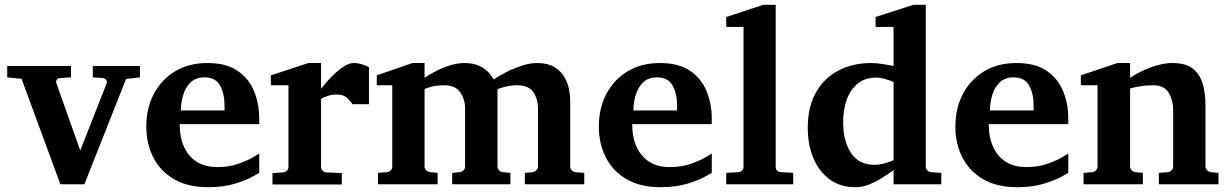

<svg xmlns="http://www.w3.org/2000/svg" viewBox="-20 -760 5082 792"><path d="M557.1 -440.9 500 -434.1 328.1 0H229L68.8 -435.1L9.8 -440.9V-487.8H272.9V-440.9L227.1 -438Q217.8 -437.5 213.9 -430.9Q210 -424.3 212.9 -416L311 -139.2L419.9 -416Q422.9 -423.3 418 -430.4Q413.1 -437.5 404.8 -438L362.8 -440.9V-487.8H557.1Z M838.4 12.2Q753.4 12.2 696.8 -21.5Q640.1 -55.2 611.8 -111.8Q583.5 -168.5 583.5 -237.8Q583.5 -313.5 614.7 -372.8Q646 -432.1 702.6 -466.1Q759.3 -500 835.4 -500Q914.1 -500 960.9 -467.3Q1007.8 -434.6 1028.6 -382.3Q1049.3 -330.1 1049.3 -272Q1049.3 -266.1 1049.3 -260Q1049.3 -253.9 1049.3 -248H721.2Q721.2 -166.5 761.5 -118.7Q801.8 -70.8 875.5 -70.8Q925.8 -70.8 965.1 -85Q1004.4 -99.1 1026.9 -113Q1049.3 -127 1049.3 -127V-46.9Q1049.3 -46.9 1022.9 -32Q996.6 -17.1 949.2 -2.4Q901.9 12.2 838.4 12.2ZM726.1 -304.2H906.2V-326.2Q906.2 -374 887.5 -407.5Q868.7 -440.9 824.2 -440.9Q787.6 -440.9 766.1 -419.9Q744.6 -398.9 735.4 -367.4Q726.1 -335.9 726.1 -304.2Z M1502 -330.1H1434.1Q1427.7 -339.8 1412.8 -355Q1397.9 -370.1 1369.1 -370.1Q1348.1 -370.1 1330.6 -364Q1313 -357.9 1304.2 -352.1V-71.8Q1304.2 -63 1310.3 -56.2Q1316.4 -49.3 1326.2 -48.8L1390.1 -45.9V1H1104V-45.9L1147.9 -48.8Q1157.2 -49.8 1163.6 -56.4Q1169.9 -63 1169.9 -71.8V-408.2H1097.2V-449.2L1252 -500H1304.2V-394Q1313.5 -405.8 1329.1 -423.6Q1344.7 -441.4 1363.8 -459Q1382.8 -476.6 1402.3 -488.3Q1421.9 -500 1439 -500Q1456.1 -500 1474.6 -494.4Q1493.2 -488.8 1502 -481.9Z M2390.1 0H2145V-46.9L2176.3 -49.8Q2185.1 -50.8 2192.1 -57.4Q2199.2 -64 2199.2 -73.2V-314Q2199.2 -350.6 2180.4 -379.4Q2161.6 -408.2 2112.3 -408.2Q2088.9 -408.2 2066.7 -402.8Q2044.4 -397.5 2032.2 -392.1V-73.2Q2032.2 -64 2038.6 -57.4Q2044.9 -50.8 2054.2 -49.8L2085.4 -46.9V0H1845.2V-46.9L1876 -49.8Q1885.3 -50.8 1891.8 -57.4Q1898.4 -64 1898.4 -73.2V-314Q1898.4 -350.6 1878.4 -379.4Q1858.4 -408.2 1812 -408.2Q1782.2 -408.2 1761 -402.8Q1739.7 -397.5 1731.4 -392.1V-73.2Q1731.4 -64 1738.3 -57.4Q1745.1 -50.8 1754.4 -49.8L1785.2 -46.9V0H1539.1V-46.9L1576.2 -49.8Q1585.4 -50.8 1591.8 -57.4Q1598.1 -64 1598.1 -73.2V-408.2H1534.2V-449.2L1681.2 -500H1731.4V-439Q1750 -452.1 1777.6 -466.3Q1805.2 -480.5 1835.9 -490.2Q1866.7 -500 1895 -500Q1933.1 -500 1957.8 -488Q1982.4 -476.1 1996.3 -460.2Q2010.3 -444.3 2016.1 -432.1Q2037.6 -446.8 2068.4 -462.4Q2099.1 -478 2132.6 -489Q2166 -500 2194.3 -500Q2239.7 -500 2267.1 -483.2Q2294.4 -466.3 2308.6 -441.2Q2322.8 -416 2327.4 -390.4Q2332 -364.7 2332 -347.2V-73.2Q2332 -64 2338.6 -57.4Q2345.2 -50.8 2354 -49.8L2390.1 -46.9Z M2705.1 12.2Q2620.1 12.2 2563.5 -21.5Q2506.8 -55.2 2478.5 -111.8Q2450.2 -168.5 2450.2 -237.8Q2450.2 -313.5 2481.4 -372.8Q2512.7 -432.1 2569.3 -466.1Q2626 -500 2702.1 -500Q2780.8 -500 2827.6 -467.3Q2874.5 -434.6 2895.3 -382.3Q2916 -330.1 2916 -272Q2916 -266.1 2916 -260Q2916 -253.9 2916 -248H2587.9Q2587.9 -166.5 2628.2 -118.7Q2668.5 -70.8 2742.2 -70.8Q2792.5 -70.8 2831.8 -85Q2871.1 -99.1 2893.6 -113Q2916 -127 2916 -127V-46.9Q2916 -46.9 2889.6 -32Q2863.3 -17.1 2815.9 -2.4Q2768.6 12.2 2705.1 12.2ZM2592.8 -304.2H2772.9V-326.2Q2772.9 -374 2754.2 -407.5Q2735.4 -440.9 2690.9 -440.9Q2654.3 -440.9 2632.8 -419.9Q2611.3 -398.9 2602.1 -367.4Q2592.8 -335.9 2592.8 -304.2Z M3252 0H2975.6V-46.9L3024.9 -49.8Q3046.9 -51.3 3046.9 -73.2V-648.9H2975.6V-689.9L3128.9 -740.2H3179.7V-73.2Q3179.7 -51.3 3201.7 -49.8L3252 -46.9Z M3862.8 0H3666V-58.1Q3646.5 -43.9 3620.8 -27.6Q3595.2 -11.2 3566.4 0.5Q3537.6 12.2 3507.8 12.2Q3446.8 12.2 3402.8 -19.8Q3358.9 -51.8 3335.4 -107.2Q3312 -162.6 3312 -232.9Q3312 -318.8 3345.7 -378.4Q3379.4 -438 3438.5 -469Q3497.6 -500 3572.8 -500Q3593.8 -500 3620.8 -495.8Q3647.9 -491.7 3666 -487.8V-648.9H3591.8V-689.9L3747.6 -740.2H3798.8V-73.2Q3798.8 -64 3805.2 -57.4Q3811.5 -50.8 3820.8 -49.8L3862.8 -46.9ZM3666 -99.1V-421.9Q3652.8 -427.7 3632.1 -433.8Q3611.3 -439.9 3594.7 -439.9Q3548.3 -439.9 3518.1 -415.3Q3487.8 -390.6 3472.9 -349.1Q3458 -307.6 3458 -255.9Q3458 -177.2 3490.5 -128.7Q3522.9 -80.1 3587.9 -80.1Q3607.9 -80.1 3630.1 -86.4Q3652.3 -92.8 3666 -99.1Z M4175.8 12.2Q4090.8 12.2 4034.2 -21.5Q3977.5 -55.2 3949.2 -111.8Q3920.9 -168.5 3920.9 -237.8Q3920.9 -313.5 3952.1 -372.8Q3983.4 -432.1 4040 -466.1Q4096.7 -500 4172.9 -500Q4251.5 -500 4298.3 -467.3Q4345.2 -434.6 4366 -382.3Q4386.7 -330.1 4386.7 -272Q4386.7 -266.1 4386.7 -260Q4386.7 -253.9 4386.7 -248H4058.6Q4058.6 -166.5 4098.9 -118.7Q4139.2 -70.8 4212.9 -70.8Q4263.2 -70.8 4302.5 -85Q4341.8 -99.1 4364.3 -113Q4386.7 -127 4386.7 -127V-46.9Q4386.7 -46.9 4360.4 -32Q4334 -17.1 4286.6 -2.4Q4239.3 12.2 4175.8 12.2ZM4063.5 -304.2H4243.7V-326.2Q4243.7 -374 4224.9 -407.5Q4206.1 -440.9 4161.6 -440.9Q4125 -440.9 4103.5 -419.9Q4082 -398.9 4072.8 -367.4Q4063.5 -335.9 4063.5 -304.2Z M5006.3 0H4760.3V-46.9L4797.4 -49.8Q4806.6 -50.8 4813 -57.4Q4819.3 -64 4819.3 -73.2V-308.1Q4819.3 -346.2 4800.8 -377.2Q4782.2 -408.2 4737.3 -408.2Q4707.5 -408.2 4681.2 -403.8Q4654.8 -399.4 4641.6 -395V-73.2Q4641.6 -64 4648.4 -57.4Q4655.3 -50.8 4664.6 -49.8L4694.3 -46.9V0H4449.7V-46.9L4485.4 -49.8Q4494.6 -50.8 4501 -57.4Q4507.3 -64 4507.3 -73.2V-408.2H4438.5V-449.2L4589.4 -500H4641.6V-439Q4660.6 -452.1 4689.7 -466.3Q4718.8 -480.5 4752 -490.2Q4785.2 -500 4816.4 -500Q4874 -500 4903.3 -474.6Q4932.6 -449.2 4942.6 -409.4Q4952.6 -369.6 4952.6 -326.2V-73.2Q4952.6 -64 4959.5 -57.4Q4966.3 -50.8 4975.6 -49.8L5006.3 -46.9Z"/></svg>

Font: Charis
Style: Bold
Weight: 700
Designer: Walt Agee, Miriam Martin, Annie Olsen, Victor Gaultney, Lorna Priest, Alan Ward, Bob Hallissy, Martin Hosken, Sharon Cor
Foundry: SIL Global
Version: Version 7.000